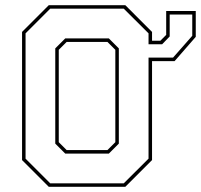

<svg xmlns="http://www.w3.org/2000/svg" viewBox="-20 -720 774 740"><path d="M620.5 -677.5H734.5V-578L653 -484.5H566V-103L463 0H168L65 -103V-597L168 -700H463L566 -597V-563H598L620.5 -585.5ZM173.5 -13.5H457L552.5 -108.5V-498H647L721 -582V-664H634V-579.5L605 -549.5H552.5V-591.5L457 -686.5H173.5L78.5 -591.5V-108.5ZM231.5 -128 193 -166.5V-533.5L231.5 -572H399.5L438 -533.5V-166.5L399.5 -128ZM237 -141.5H394L424.5 -172V-528L394 -558.5H237L206.5 -528V-172Z"/></svg>

Font: Tourney Expanded Thin
Style: Regular
Weight: 100
Width: 7
Designer: Tyler Finck
Foundry: Etcetera Type Co
Version: Version 1.010; ttfautohint (v1.8.3)